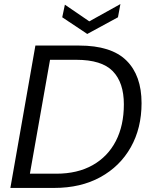

<svg xmlns="http://www.w3.org/2000/svg" viewBox="-20 -924 741 944"><path d="M31 0 154 -700H369Q527 -700 601.5 -626.5Q676 -553 676 -417Q676 -294 623 -200Q570 -106 473.5 -53Q377 0 246 0ZM127 -70H257Q361 -70 435.5 -112Q510 -154 549.5 -230.5Q589 -307 589 -411Q589 -518 534.5 -574Q480 -630 355 -630H226ZM409 -757 286 -839 299 -901 419 -819 572 -904 560 -839Z"/></svg>

Font: DeepMind Sans
Style: Italic
Weight: 400
Italic angle: -10°
Designer: Jonny Pinhorn / Modifications: Colophon Foundry
Foundry: Colophon Foundry
Version: Version 1.002; ttfautohint (v1.8.2)